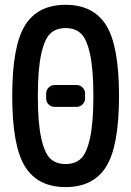

<svg xmlns="http://www.w3.org/2000/svg" viewBox="-20 -760 540 790"><path d="M294.9 -320.3H205.1Q190.4 -320.3 180.2 -330.1Q169.9 -339.8 169.9 -355.5V-375Q169.9 -389.6 180.2 -399.9Q190.4 -410.2 205.1 -410.2H294.9Q309.6 -410.2 319.8 -399.9Q330.1 -389.6 330.1 -375V-355.5Q330.1 -340.8 319.8 -330.6Q309.6 -320.3 294.9 -320.3ZM313 -622.1Q289.1 -644.5 250 -644.5Q210.9 -644.5 187 -622.1Q163.1 -599.6 149.4 -536.6Q135.7 -473.6 135.7 -364.7Q135.7 -255.9 149.4 -192.9Q163.1 -129.9 187 -107.4Q210.9 -85 250 -85Q289.1 -85 313 -107.4Q336.9 -129.9 350.6 -192.9Q364.3 -255.9 364.3 -364.7Q364.3 -473.6 350.6 -536.6Q336.9 -599.6 313 -622.1ZM417 -74.7Q364.3 9.8 250 9.8Q135.7 9.8 83 -74.7Q30.3 -159.2 30.3 -365.2Q30.3 -571.3 83 -655.8Q135.7 -740.2 250 -740.2Q364.3 -740.2 417 -655.8Q469.7 -571.3 469.7 -365.2Q469.7 -159.2 417 -74.7Z"/></svg>

Font: Rounded-L Mgen+ 1m medium
Style: Regular
Weight: 500
Designer: [Source Han Sans]
Ryoko NISHIZUKA  (kana & ideographs); Paul D. Hunt (Latin, Greek & Cyrillic); Wenlong ZHANG  (bopomofo
Version: Version 1.059.20150602